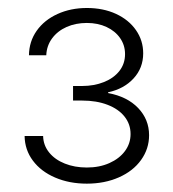

<svg xmlns="http://www.w3.org/2000/svg" viewBox="-20 -803 429 476"><path d="M41 -465.8H86.9Q87.4 -442.9 101.8 -425Q116.2 -407.2 140.6 -397.5Q165 -387.7 195.3 -387.7Q226.6 -387.7 251.2 -398.7Q275.9 -409.7 289.8 -428.5Q303.7 -447.3 303.7 -470.7Q303.7 -495.1 288.8 -513.9Q273.9 -532.7 246.6 -543.2Q219.2 -553.7 183.6 -553.7H161.1V-589.8H183.6Q213.4 -589.8 237.8 -599.6Q262.2 -609.4 276.1 -627.2Q290 -645 290 -668.9Q290 -690.9 277.8 -708.5Q265.6 -726.1 244.1 -736.1Q222.7 -746.1 195.3 -746.1Q167.5 -746.1 145 -736.1Q122.6 -726.1 109.1 -707.8Q95.7 -689.5 94.7 -666H51.8Q52.2 -700.2 71 -726.8Q89.8 -753.4 122.6 -768.3Q155.3 -783.2 195.3 -783.2Q235.8 -783.2 267.6 -768.6Q299.3 -753.9 317.1 -728.3Q335 -702.6 335 -670.9Q335 -634.3 311 -608.4Q287.1 -582.5 248 -574.2V-572.3Q295.4 -563.5 322.5 -535.2Q349.6 -506.8 349.6 -467.8Q349.6 -434.1 329.8 -406.5Q310.1 -378.9 274.7 -363.3Q239.3 -347.7 195.3 -347.7Q151.9 -347.7 116.7 -362.8Q81.5 -377.9 61.5 -404.8Q41.5 -431.6 41 -465.8Z"/></svg>

Font: Pretendard JP ExtraLight
Style: Regular
Weight: 200
Designer: Base glyphs from Inter by Rasmus Andersson; Hangeul glyphs from Noto Sans CJK(Source Han Sans) by Jang Soo-young and Kan
Foundry: Kil Hyung-jin
Version: Version 1.309